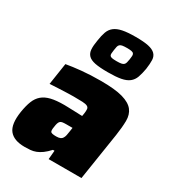

<svg xmlns="http://www.w3.org/2000/svg" viewBox="-197 -937 962 1059"><g transform="rotate(30 283.5 -408.0)"><path d="M0 0ZM125 8Q56 8 27 -28.5Q-2 -65 11 -149Q18 -192 29.5 -221Q41 -250 62 -268Q83 -286 116 -294Q149 -302 200 -302Q208 -302 221.5 -301.5Q235 -301 251.5 -300.5Q268 -300 284.5 -299.5Q301 -299 315 -298L318 -315Q321 -335 319.5 -345.5Q318 -356 308 -361Q298 -366 277 -367Q256 -368 220 -368Q202 -368 177 -367Q152 -366 129 -365Q106 -364 89.5 -363Q73 -362 71 -362L92 -500Q131 -507 186 -512.5Q241 -518 309 -518Q399 -518 448 -504Q497 -490 518 -463Q539 -436 538.5 -395.5Q538 -355 530 -302L483 0H274L279 -56H269Q249 -34 231 -21Q213 -8 196 -1.5Q179 5 161.5 6.5Q144 8 125 8ZM247 -129Q264 -129 273.5 -133.5Q283 -138 288 -148Q292 -155 294 -164.5Q296 -174 298 -188L302 -215H262Q247 -215 238 -213.5Q229 -212 224 -207Q219 -202 216 -193Q213 -184 211 -168Q207 -146 211.5 -137.5Q216 -129 247 -129ZM316 -578Q264 -578 234.5 -584Q205 -590 191 -604.5Q177 -619 175.5 -642.5Q174 -666 180 -700Q185 -735 193.5 -758.5Q202 -782 220.5 -796.5Q239 -811 270.5 -817.5Q302 -824 354 -824Q406 -824 435.5 -817.5Q465 -811 479.5 -796.5Q494 -782 495 -758.5Q496 -735 491 -700Q485 -666 476.5 -642.5Q468 -619 449.5 -604.5Q431 -590 399.5 -584Q368 -578 316 -578ZM328 -655Q347 -655 357.5 -657Q368 -659 373.5 -664Q379 -669 381.5 -678Q384 -687 386 -700Q388 -714 388.5 -723Q389 -732 385 -737.5Q381 -743 371 -745Q361 -747 342 -747Q323 -747 312.5 -745Q302 -743 296.5 -737.5Q291 -732 289 -723Q287 -714 285 -700Q283 -687 282.5 -678Q282 -669 285.5 -664Q289 -659 299 -657Q309 -655 328 -655Z"/></g></svg>

Font: Azeri Sans Black
Style: Italic
Weight: 900
Designer: Hector Gatti & Omnibus-Type (original fonts) / Cristiano Sobral (main changes and remastering)
Foundry: Omnibus-Type
Version: Version 0.07;August 21, 2020;FontCreator 13.0.0.2681 64-bit;